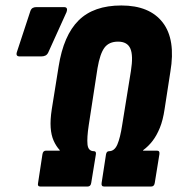

<svg xmlns="http://www.w3.org/2000/svg" viewBox="-20 -681 648 701"><path d="M127 0Q116 0 119 -13L135 -118Q137 -131 148 -131H198V-133Q185 -147 176 -167Q167 -187 165 -215Q163 -243 169 -282L194 -438Q212 -552 267 -606.5Q322 -661 423 -661Q526 -661 574 -599Q622 -537 602 -419L581 -283Q575 -242 563.5 -214Q552 -186 537 -166.5Q522 -147 503 -133L502 -131H553Q564 -131 562 -118L545 -13Q543 0 532 0H360Q349 0 351 -13L367 -117Q369 -129 378 -129Q398 -129 408.5 -153.5Q419 -178 426 -224L458 -422Q467 -478 456 -503.5Q445 -529 411 -529Q378 -529 361.5 -507Q345 -485 336 -432L304 -224Q297 -178 299.5 -153.5Q302 -129 323 -129Q332 -129 330 -117L313 -13Q311 0 300 0ZM52 -475Q36 -475 42 -492L91 -641Q94 -649 99.5 -652Q105 -655 112 -655H214Q222 -655 224 -650Q226 -645 223 -637L156 -489Q152 -481 145.5 -478Q139 -475 130 -475Z"/></svg>

Font: Sofia Sans Extra Condensed Black
Style: Italic
Weight: 900
Italic angle: -9°
Version: Version 4.100